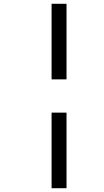

<svg xmlns="http://www.w3.org/2000/svg" viewBox="-20 -788 552 1016"><path d="M253 -368V-768H332V-368ZM253 208V-192H332V208Z"/></svg>

Font: Hasubi Mono
Style: Regular
Weight: 400
Designer: Eli Heuer
Foundry: Eli Heuer
Version: Version 1.000